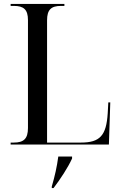

<svg xmlns="http://www.w3.org/2000/svg" viewBox="-20 -734 617 975"><path d="M34 0H533L540 -214H530L527 -159C520 -46 488 -10 391 -10H219V-631C219 -685 240 -704 290 -704H307V-714H34V-704H50C100 -704 122 -686 122 -632V-84C122 -29 100 -10 50 -10H34ZM243 213V221H252C287 175 325 117 346 71V61H276C269 113 259 158 243 213Z"/></svg>

Font: Noto Serif Display SemiCondensed
Style: Regular
Weight: 400
Width: 4
Designer: Monotype Design Team
Foundry: Monotype Imaging Inc.
Version: Version 2.009